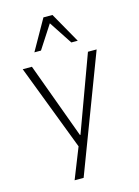

<svg xmlns="http://www.w3.org/2000/svg" viewBox="-135 -815 775 1069"><g transform="rotate(-15 252.5 -280.5)"><path d="M158 180 237 -19V26L39 -492H92L252 -56H255L415 -492H465L210 180ZM126 -566 225 -741H277L376 -566H339L251 -700L164 -566Z"/></g></svg>

Font: Nunito Sans 7pt SemiCondensed ExtraLight
Style: Regular
Weight: 250
Width: 4
Designer: Vernon Adams
Foundry: Vernon Adams
Version: Version 3.101;gftools[0.9.27]